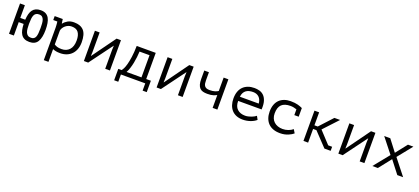

<svg xmlns="http://www.w3.org/2000/svg" viewBox="52 -1645 6497 2978"><g transform="rotate(20 3300.0 -156.0)"><path d="M387 12Q337 12 303.5 -4.5Q270 -21 250 -51.5Q230 -82 221 -125Q212 -168 210 -221H129V0H49V-500H129V-291H211Q214 -345 225 -386Q236 -427 257 -455Q278 -483 310.5 -497.5Q343 -512 389 -512Q440 -512 473.5 -493.5Q507 -475 526.5 -440.5Q546 -406 554 -357.5Q562 -309 562 -250Q562 -124 522.5 -56Q483 12 387 12ZM288 -250Q288 -211 291 -176Q294 -141 304 -115Q314 -89 334 -73.5Q354 -58 389 -58Q417 -58 435 -69.5Q453 -81 462.5 -104.5Q472 -128 475.5 -164Q479 -200 479 -250Q479 -289 476.5 -324Q474 -359 465 -385Q456 -411 437.5 -426.5Q419 -442 388 -442Q357 -442 337.5 -430.5Q318 -419 307 -395.5Q296 -372 292 -335.5Q288 -299 288 -250Z M696 -325Q696 -334 695.5 -348.5Q695 -363 694 -378.5Q693 -394 691.5 -409Q690 -424 688 -435H621V-500H754L764 -430H769Q796 -465 837.5 -488.5Q879 -512 939 -512Q1046 -512 1100 -453Q1154 -394 1154 -260Q1154 -197 1135.5 -146.5Q1117 -96 1083 -61Q1049 -26 1001 -7Q953 12 895 12Q874 12 857.5 10.5Q841 9 827.5 6.5Q814 4 801 0Q788 -4 773 -10V200H696ZM926 -439Q896 -439 869.5 -428Q843 -417 822.5 -399Q802 -381 789 -359Q776 -337 773 -315V-87Q795 -72 822.5 -63.5Q850 -55 895 -55Q975 -55 1023 -107.5Q1071 -160 1071 -261Q1071 -346 1037.5 -392.5Q1004 -439 926 -439Z M1637 -314 1640 -380H1637L1356 0H1285V-500H1363V-177L1360 -114H1364L1643 -500H1715V0H1637Z M2366 120H2298V0H1896V120H1828V-68H1884Q1893 -79 1908 -107.5Q1923 -136 1937 -187.5Q1951 -239 1962 -315.5Q1973 -392 1975 -500H2289V-68H2366ZM2211 -67V-433H2046Q2044 -390 2038.5 -340Q2033 -290 2023 -240.5Q2013 -191 1998.5 -146Q1984 -101 1965 -67Z M2837 -314 2840 -380H2837L2556 0H2485V-500H2563V-177L2560 -114H2564L2843 -500H2915V0H2837Z M3167 -500V-367Q3167 -340 3170.5 -317Q3174 -294 3185 -277.5Q3196 -261 3216 -252Q3236 -243 3269 -243Q3323 -243 3358 -254.5Q3393 -266 3410 -279V-500H3488V0H3410V-212Q3392 -201 3355.5 -188.5Q3319 -176 3256 -176Q3214 -176 3183 -184.5Q3152 -193 3131.5 -214.5Q3111 -236 3100.5 -271.5Q3090 -307 3090 -361V-500Z M4129 -63Q4111 -47 4086.5 -33Q4062 -19 4033 -9Q4004 1 3972.5 6.5Q3941 12 3909 12Q3849 12 3803 -6.5Q3757 -25 3726 -59.5Q3695 -94 3679 -142Q3663 -190 3663 -250Q3663 -313 3680.5 -362Q3698 -411 3731 -444Q3764 -477 3811 -494.5Q3858 -512 3916 -512Q3958 -512 3999 -501Q4040 -490 4071.5 -459.5Q4103 -429 4120 -375.5Q4137 -322 4132 -237H3745Q3745 -147 3793.5 -102.5Q3842 -58 3923 -58Q3950 -58 3976.5 -64.5Q4003 -71 4027 -80Q4051 -89 4069.5 -100Q4088 -111 4098 -120ZM3918 -446Q3885 -446 3855.5 -439Q3826 -432 3803.5 -415.5Q3781 -399 3766.5 -372.5Q3752 -346 3748 -307H4059Q4054 -373 4016.5 -409.5Q3979 -446 3918 -446Z M4639 -423Q4616 -431 4589.5 -436.5Q4563 -442 4537 -442Q4439 -442 4391 -396Q4343 -350 4343 -250Q4343 -206 4357 -171.5Q4371 -137 4397 -113Q4423 -89 4459.5 -76Q4496 -63 4540 -63Q4587 -63 4631.5 -79Q4676 -95 4706 -121L4741 -63Q4727 -51 4706 -38Q4685 -25 4657.5 -13.5Q4630 -2 4596.5 5Q4563 12 4524 12Q4459 12 4409.5 -6.5Q4360 -25 4327 -59.5Q4294 -94 4277 -142.5Q4260 -191 4260 -250Q4260 -313 4277.5 -362Q4295 -411 4328 -444Q4361 -477 4408 -494.5Q4455 -512 4513 -512Q4587 -512 4633.5 -499Q4680 -486 4712 -470L4711 -467V-328H4639Z M5041 -226H4986V0H4909V-500H4986V-286H5041L5238 -500H5332L5111 -263L5293 -67H5358V0H5255Z M5837 -314 5840 -380H5837L5556 0H5485V-500H5563V-177L5560 -114H5564L5843 -500H5915V0H5837Z M6253 -256 6060 -500H6160L6304 -312L6452 -500H6542L6349 -260L6554 0H6458L6299 -205L6137 0H6046Z"/></g></svg>

Font: PT Mono
Style: Regular
Weight: 400
Monospace: yes
Designer: A.Korolkova, I.Chaeva
Foundry: ParaType Ltd
Version: Version 1.001W OFL